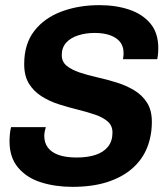

<svg xmlns="http://www.w3.org/2000/svg" viewBox="-20 -716 640 746"><path d="M261 10Q195 10 139.5 -7.5Q84 -25 50.5 -64.5Q17 -104 17 -167Q17 -181 18.5 -196Q20 -211 23 -222H158Q156 -216 154 -206Q152 -196 152 -188Q152 -161 166.5 -142Q181 -123 209 -113.5Q237 -104 278 -104Q321 -104 352 -114.5Q383 -125 400 -146.5Q417 -168 417 -201Q417 -228 398.5 -244Q380 -260 349.5 -270.5Q319 -281 282.5 -290Q246 -299 209.5 -310.5Q173 -322 142 -341.5Q111 -361 92.5 -391Q74 -421 74 -467Q74 -545 113 -595.5Q152 -646 218.5 -671Q285 -696 366 -696Q431 -696 482.5 -678.5Q534 -661 564.5 -624.5Q595 -588 595 -529Q595 -522 594.5 -512.5Q594 -503 591 -486H458Q460 -498 460 -502.5Q460 -507 460 -511Q460 -548 430 -568Q400 -588 347 -588Q313 -588 283.5 -578.5Q254 -569 237 -550Q220 -531 220 -502Q220 -476 239 -460.5Q258 -445 289 -434.5Q320 -424 358 -415.5Q396 -407 433 -395.5Q470 -384 501 -365.5Q532 -347 551 -317.5Q570 -288 570 -243Q570 -188 551.5 -142Q533 -96 494.5 -62Q456 -28 398 -9Q340 10 261 10Z"/></svg>

Font: Chivo Mono SemiBold
Style: Italic
Weight: 600
Italic angle: -8.05°
Monospace: yes
Version: Version 1.008